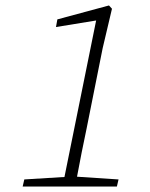

<svg xmlns="http://www.w3.org/2000/svg" viewBox="-20 -683 550 703"><path d="M190 -612 379 -663 390 -651 356 -507 297 -212Q288 -169 279 -124.5Q270 -80 262 -36L414 -26L408 0H63L69 -26L216 -35L332 -608L185 -584Z"/></svg>

Font: Source Serif Pro Light
Style: Italic
Weight: 300
Italic angle: -12°
Designer: Frank Grießhammer
Foundry: Adobe Systems Incorporated
Version: Version 3.001;hotconv 1.0.111;makeotfexe 2.5.65597